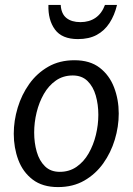

<svg xmlns="http://www.w3.org/2000/svg" viewBox="-20 -748 539 781"><path d="M216 13Q153 13 113 -17.5Q73 -48 54.5 -97.5Q36 -147 36 -204Q36 -257 52 -310Q68 -363 99 -406.5Q130 -450 176 -476.5Q222 -503 283 -503Q346 -503 385.5 -472.5Q425 -442 444 -392.5Q463 -343 463 -286Q463 -233 447 -180Q431 -127 400 -83.5Q369 -40 323 -13.5Q277 13 216 13ZM223 -49Q262 -49 291.5 -69.5Q321 -90 340.5 -124Q360 -158 370 -199Q380 -240 380 -281Q380 -323 369.5 -359.5Q359 -396 336 -418.5Q313 -441 276 -441Q237 -441 207.5 -420.5Q178 -400 158.5 -366Q139 -332 129 -291Q119 -250 119 -209Q119 -167 129.5 -130.5Q140 -94 163 -71.5Q186 -49 223 -49ZM456 -728Q446 -686 425.5 -654.5Q405 -623 373.5 -606Q342 -589 297 -589Q232 -589 203.5 -628Q175 -667 177 -728H227Q229 -692 250 -675Q271 -658 307 -658Q343 -658 368.5 -675.5Q394 -693 407 -728Z"/></svg>

Font: Rosario
Style: Italic
Weight: 400
Italic angle: -8.05°
Designer: Hector Gatti
Foundry: Omnibus Type
Version: Version 1.201